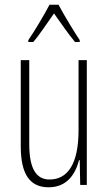

<svg xmlns="http://www.w3.org/2000/svg" viewBox="-20 -784 458 814"><path d="M228 -764H190C167 -720 124 -648 100 -614V-606H121C148 -637 183 -691 209 -727C237 -688 270 -639 298 -606H318V-614C302 -637 253 -717 228 -764ZM348 -529H313V-232C313 -89 267 -23 190 -23C134 -23 104 -68 104 -173V-529H68V-164C68 -49 104 10 186 10C266 10 300 -48 315 -105H318L320 0H348Z"/></svg>

Font: Noto Sans Bengali ExtraCondensed ExtraLight
Style: Regular
Weight: 200
Width: 2
Designer: Joana Ranito - Universal Thirst; Jelle Bosma - Monotype Design Team
Foundry: Universal Thirst ehf.
Version: Version 3.000